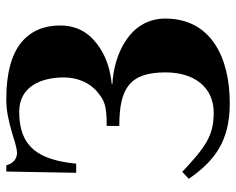

<svg xmlns="http://www.w3.org/2000/svg" viewBox="-90 -641 750 610"><g transform="rotate(-90 285.0 -336.0)"><path d="M41 -469H70C82 -589 123 -650 235 -650C316 -650 344 -579 344 -508C344 -465 327 -425 297 -401C271 -380 258 -372 190 -372V-332C311 -332 360 -298 360 -185C360 -93 312 -32 232 -32C157 -32 121 -60 44 -132L22 -111C80 -27 144 19 262 19C405 19 531 -39 531 -186C531 -299 417 -349 323 -354V-356C364 -360 402 -371 435 -392C476 -418 509 -456 509 -520C509 -571 492 -614 453 -645C416 -674 359 -691 275 -691C238 -691 207 -684 169 -673C148 -667 121 -657 104 -657C86 -657 70 -669 65 -691H45Z"/></g></svg>

Font: XITS Math
Style: Bold
Weight: 700
Designer: MicroPress Inc., with final additions and corrections provided by Coen Hoffman, Elsevier (retired)
Version: Version 1.302